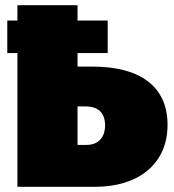

<svg xmlns="http://www.w3.org/2000/svg" viewBox="-20 -718 670 738"><path d="M336 -462H278V-514H394V-639H278V-698H47V-639H8V-514H47V0H347C507 0 624 -84 624 -238C624 -387 517 -462 336 -462ZM312 -161H278V-309H308C368 -309 384 -273 384 -236C384 -199 366 -161 312 -161Z"/></svg>

Font: Fira Sans Ultra
Style: Regular
Weight: 950
Designer: Carrois Corporate & Edenspiekermann AG
Foundry: Carrois Corporate GbR & Edenspiekermann AG
Version: Version 4.203;PS 004.203;hotconv 1.0.88;makeotf.lib2.5.64775